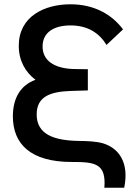

<svg xmlns="http://www.w3.org/2000/svg" viewBox="-20 -755 606 895"><path d="M559 120C583.5 0.5 532 -64.5 461.5 -86.5C427.5 -96.5 385.5 -97.5 350.5 -98C231 -99.5 151 -128.5 151 -221.5C151 -304 212.5 -327.5 308.5 -331C379 -333.5 380.5 -333.5 389.5 -333.5V-432.5C379 -432.5 336 -432.5 317 -433.5C234 -437.5 178.5 -471.5 178.5 -538.5C178.5 -605.5 233.5 -636.5 308.5 -636.5C391 -636.5 443.5 -599.5 476.5 -545.5L553.5 -618C502.5 -686.5 420.5 -735 308.5 -735C187 -735 67.5 -678.5 67.5 -541.5C67.5 -472 98.5 -418.5 145.5 -383C74 -357.5 40 -295 40 -213C40 -85.5 120.5 0 314.5 0C422 0 475.5 6 466.5 120Z"/></svg>

Font: Manrope SemiBold
Style: Regular
Weight: 600
Designer: Mikhail Sharanda
Foundry: Mikhail Sharanda
Version: Version 4.505